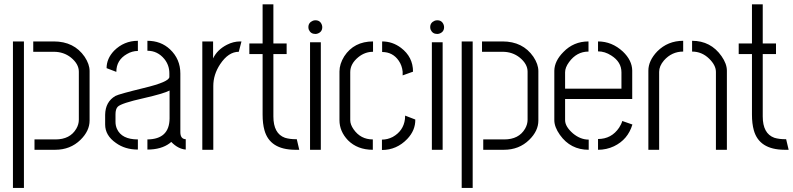

<svg xmlns="http://www.w3.org/2000/svg" viewBox="-20 -706 3738 905"><path d="M142.6 0V-48.8H241.2Q310.5 -48.8 339.8 -99.6Q351.6 -120.1 351.6 -141.6V-368.2Q351.6 -404.3 314.5 -434.6Q280.3 -461.9 233.4 -461.9H136.7V-510.7H233.4Q329.1 -510.7 378.9 -438.5Q402.3 -403.3 402.3 -371.1V-137.7Q402.3 -88.9 359.4 -46.9Q311.5 0 240.2 0ZM41 179.7V-510.7H92.8V179.7Z M475.6 -119.1Q475.6 -67.4 526.4 -32.2Q569.3 -1 629.9 -1V-48.8Q553.7 -48.8 531.2 -98.6Q524.4 -114.3 524.4 -131.8V-167Q524.4 -192.4 535.2 -203.1Q551.8 -219.7 657.2 -243.2Q751 -264.6 779.3 -279.3V-147.5Q778.3 -49.8 674.8 -48.8V-1Q740.2 -1 780.3 -31.2Q784.2 -34.2 787.1 -37.1Q819.3 -3.9 855.5 -1V-49.8Q830.1 -50.8 830.1 -83V-359.4Q830.1 -427.7 781.2 -473.6Q738.3 -513.7 674.8 -513.7V-466.8Q722.7 -466.8 754.9 -427.7Q778.3 -398.4 778.3 -360.4V-343.8Q779.3 -320.3 657.2 -291Q541 -262.7 524.4 -253.9Q476.6 -226.6 475.6 -165ZM482.4 -384.8 528.3 -367.2Q528.3 -422.9 578.1 -451.2Q602.5 -465.8 629.9 -465.8V-513.7Q564.5 -513.7 517.6 -466.8Q482.4 -429.7 482.4 -384.8Z M933.6 0V-510.7H984.4V-430.7Q1003.9 -471.7 1049.8 -495.1Q1080.1 -510.7 1112.3 -510.7H1118.2L1105.5 -461.9Q1056.6 -461.9 1017.6 -403.3Q985.4 -354.5 985.4 -300.8V0Z M1155.3 -451.2V-501H1217.8V-685.5H1268.6V-501H1331.1V-451.2H1268.6V-157.2Q1268.6 -76.2 1323.2 -56.6Q1345.7 -49.8 1375 -49.8H1378.9L1390.6 0H1370.1Q1252 -1 1226.6 -91.8Q1217.8 -123 1217.8 -166V-451.2Z M1433.6 -578.1Q1433.6 -599.6 1455.1 -608.4Q1460.9 -610.4 1466.8 -610.4Q1489.3 -610.4 1497.1 -588.9Q1499 -583 1499 -578.1Q1499 -555.7 1477.5 -547.9Q1471.7 -545.9 1466.8 -545.9Q1444.3 -545.9 1435.5 -566.4Q1433.6 -572.3 1433.6 -578.1ZM1441.4 0V-506.8H1492.2V0Z M1580.1 -139.6Q1580.1 -86.9 1620.1 -44.9Q1665 0 1737.3 0V-48.8Q1679.7 -48.8 1646.5 -96.7Q1630.9 -119.1 1630.9 -139.6V-366.2Q1630.9 -405.3 1668.9 -436.5Q1700.2 -461.9 1738.3 -461.9V-510.7Q1648.4 -510.7 1602.5 -440.4Q1580.1 -404.3 1580.1 -369.1ZM1781.2 -460.9Q1831.1 -460.9 1859.4 -419.9Q1875 -397.5 1877.9 -368.2V-350.6L1926.8 -368.2Q1926.8 -437.5 1870.1 -480.5Q1830.1 -510.7 1781.2 -510.7ZM1780.3 1Q1849.6 1 1899.4 -50.8Q1938.5 -91.8 1937.5 -142.6L1889.6 -161.1Q1889.6 -159.2 1889.2 -152.8Q1888.7 -146.5 1888.7 -144.5Q1881.8 -88.9 1831.1 -60.5Q1806.6 -47.9 1780.3 -47.9Z M2007.8 -578.1Q2007.8 -599.6 2029.3 -608.4Q2035.2 -610.4 2041 -610.4Q2063.5 -610.4 2071.3 -588.9Q2073.2 -583 2073.2 -578.1Q2073.2 -555.7 2051.8 -547.9Q2045.9 -545.9 2041 -545.9Q2018.6 -545.9 2009.8 -566.4Q2007.8 -572.3 2007.8 -578.1ZM2015.6 0V-506.8H2066.4V0Z M2257.8 0V-48.8H2356.4Q2425.8 -48.8 2455.1 -99.6Q2466.8 -120.1 2466.8 -141.6V-368.2Q2466.8 -404.3 2429.7 -434.6Q2395.5 -461.9 2348.6 -461.9H2252V-510.7H2348.6Q2444.3 -510.7 2494.1 -438.5Q2517.6 -403.3 2517.6 -371.1V-137.7Q2517.6 -88.9 2474.6 -46.9Q2426.8 0 2355.5 0ZM2156.2 179.7V-510.7H2208V179.7Z M2592.8 -139.6V-373Q2593.8 -418.9 2635.7 -460.9Q2683.6 -510.7 2753.9 -510.7V-462.9Q2698.2 -462.9 2662.1 -413.1Q2643.6 -387.7 2643.6 -365.2V-288.1H2909.2V-365.2Q2909.2 -414.1 2861.3 -444.3Q2831.1 -463.9 2798.8 -463.9V-510.7Q2864.3 -510.7 2916 -462.9Q2959 -421.9 2960 -374V-239.3H2643.6V-139.6Q2643.6 -109.4 2680.7 -77.1Q2715.8 -47.9 2754.9 -47.9V0Q2668.9 0 2619.1 -70.3Q2592.8 -107.4 2592.8 -139.6ZM2798.8 0V-50.8Q2862.3 -50.8 2898.4 -104.5Q2909.2 -121.1 2913.1 -135.7L2960.9 -119.1Q2939.5 -47.9 2874 -16.6Q2838.9 0 2798.8 0Z M3036.1 0V-373Q3036.1 -419.9 3078.1 -463.9Q3127.9 -513.7 3200.2 -513.7V-462.9Q3146.5 -462.9 3109.4 -420.9Q3086.9 -394.5 3086.9 -367.2V0ZM3242.2 -462.9V-513.7Q3330.1 -513.7 3380.9 -441.4Q3406.2 -405.3 3406.2 -373V0H3354.5V-367.2Q3354.5 -398.4 3322.3 -429.7Q3288.1 -462.9 3242.2 -462.9Z M3461.9 -451.2V-501H3524.4V-685.5H3575.2V-501H3637.7V-451.2H3575.2V-157.2Q3575.2 -76.2 3629.9 -56.6Q3652.3 -49.8 3681.6 -49.8H3685.5L3697.3 0H3676.8Q3558.6 -1 3533.2 -91.8Q3524.4 -123 3524.4 -166V-451.2Z"/></svg>

Font: Post No Bills Jaffna
Style: Regular
Weight: 400
Designer: Kosala Senevirathne, Siva Puranthara, Lasantha Premarathna, Tharique Azeez
Foundry: Mooniak
Version: Version 1.220 ; ttfautohint (v1.6)